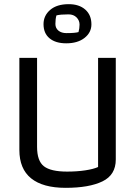

<svg xmlns="http://www.w3.org/2000/svg" viewBox="-20 -894 649 922"><path d="M189 -778Q189 -819 221 -846.5Q253 -874 310 -874Q360 -874 389.5 -848Q419 -822 419 -777Q419 -738 386 -712Q353 -686 298 -686Q247 -686 218 -710Q189 -734 189 -778ZM357 -740Q362 -758 362 -776Q362 -796 347.5 -810.5Q333 -825 309 -825Q270 -825 251 -820Q246 -803 246 -779Q246 -759 260.5 -747Q275 -735 299 -735Q341 -735 357 -740ZM73 -174V-616H158V-189Q158 -121 191 -95.5Q224 -70 302 -70Q350 -70 389.5 -76Q429 -82 451 -92V-616H536V-128Q536 -54 472 -23Q408 8 295 8Q186 8 129.5 -37.5Q73 -83 73 -174Z"/></svg>

Font: Athiti Medium
Style: Regular
Weight: 500
Designer: CadsonDemak Team
Foundry: CadsonDemak
Version: Version 1.033